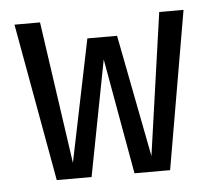

<svg xmlns="http://www.w3.org/2000/svg" viewBox="-37 -414 500 453"><g transform="rotate(-5 213.0 -187.0)"><path d="M264.2 0 215.3 -273.9 162.6 0H80.1L12.7 -374H73.2L121.6 -37.1L181.2 -326.7H251.5L307.6 -37.1L355.5 -374H413.1L348.6 0Z"/></g></svg>

Font: Amiri Typewriter
Style: Regular
Weight: 400
Monospace: yes
Designer: Khaled Hosny
Version: Version 1.1